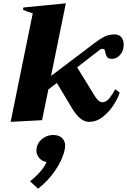

<svg xmlns="http://www.w3.org/2000/svg" viewBox="-20 -723 764 1155"><path d="M581 -424 444 -318 551 -144Q573 -108 597 -108Q619 -108 638.5 -132.5Q658 -157 673 -186L700 -166Q692 -137 666 -95.5Q640 -54 601 -22Q562 10 516 10Q489 10 464.5 -9.5Q440 -29 415 -69L322 -224L271 -185L233 0L44 10L177 -643Q151 -650 118 -664L121 -678L376 -703L287 -266L542 -459Q581 -489 608 -502.5Q635 -516 670 -516Q696 -516 710 -499Q724 -482 724 -455Q724 -442 721 -428Q717 -407 697.5 -388Q678 -369 655 -369Q633 -369 625.5 -378.5Q618 -388 614 -406Q612 -418 609 -423.5Q606 -429 598 -429Q588 -429 581 -424ZM372 154Q372 160 370 174Q356 239 311.5 303.5Q267 368 209 412L161 368Q240 303 260 251Q234 248 216.5 228Q199 208 199 182Q199 173 200 168Q207 132 236 110.5Q265 89 299 89Q335 89 353.5 107.5Q372 126 372 154Z"/></svg>

Font: Trirong Black
Style: Italic
Weight: 900
Italic angle: -12°
Designer: Katatrad Team
Foundry: CadsonDemak
Version: Version 1.001